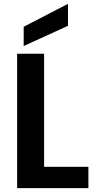

<svg xmlns="http://www.w3.org/2000/svg" viewBox="-20 -977 499 997"><path d="M209 -698H69V0H439V-111H209ZM333 -957 103 -838V-738L333 -843Z"/></svg>

Font: Poppins SemiBold
Style: Regular
Weight: 600
Designer: Ninad Kale (Devanagari), Jonny Pinhorn (Latin)
Foundry: Indian Type Foundry
Version: 4.004